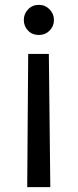

<svg xmlns="http://www.w3.org/2000/svg" viewBox="-20 -554 320 790"><path d="M187 216H92L96 -332H181ZM140 -534Q166 -534 184 -515.5Q202 -497 202 -472Q202 -446 184 -428Q166 -410 140 -410Q113 -410 95.5 -428Q78 -446 78 -472Q78 -497 95.5 -515.5Q113 -534 140 -534Z"/></svg>

Font: Be Vietnam Pro Variable Thin
Style: Regular
Weight: 100
Designer: Lam Bao, Tony Le, Vietanh Nguyen
Foundry: Yellow Type Foundry
Version: Version 1.002